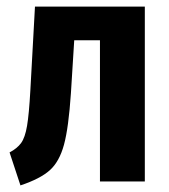

<svg xmlns="http://www.w3.org/2000/svg" viewBox="-20 -550 511 582"><path d="M419 -530V0H283V-428H205L195 -268Q188 -163 174 -111.5Q160 -60 131 -34Q102 -8 42 12L9 -88Q32 -100 44 -116.5Q56 -133 62 -168.5Q68 -204 72 -276L86 -530Z"/></svg>

Font: Fira Sans Compressed SemiBold
Style: Regular
Weight: 600
Width: 1
Designer: bBox Type GmbH & Carrois Corporate GbR & Edenspiekermann AG
Foundry: bBox Type GmbH & Carrois Corporate GbR & Edenspiekermann AG
Version: Version 4.301